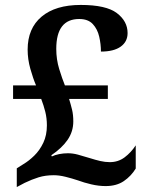

<svg xmlns="http://www.w3.org/2000/svg" viewBox="-20 -744 599 778"><path d="M408 10Q380 10 350 3Q320 -4 296 -13Q272 -21 246 -27.5Q220 -34 198 -34Q164 -34 136.5 -25.5Q109 -17 80 -3L48 14V-62L75 -79Q97 -92 119 -113.5Q141 -135 155.5 -165.5Q170 -196 170 -236Q170 -265 163.5 -291Q157 -317 147 -343H33V-398H126Q114 -426 103 -465Q92 -504 92 -543Q92 -629 148.5 -676.5Q205 -724 307 -724Q410 -724 453.5 -691Q497 -658 497 -610Q497 -575 469 -555Q441 -535 389 -535Q389 -565 382 -595.5Q375 -626 356 -646.5Q337 -667 301 -667Q208 -667 208 -546Q208 -503 220 -464Q232 -425 243 -398H417V-343H260Q267 -320 272 -299.5Q277 -279 277 -252Q277 -211 254 -177.5Q231 -144 188 -115L190 -110Q202 -116 219.5 -119.5Q237 -123 255 -123Q275 -123 295.5 -117.5Q316 -112 345 -103Q367 -96 386.5 -91.5Q406 -87 425 -87Q459 -87 485 -106.5Q511 -126 530 -155V-61Q511 -30 481.5 -10Q452 10 408 10Z"/></svg>

Font: Noto Serif NP Hmong SemiBold
Style: Regular
Weight: 600
Designer: Dalton Maag Ltd
Foundry: Dalton Maag Ltd
Version: Version 1.001; ttfautohint (v1.8.4.7-5d5b)